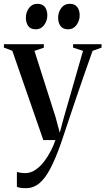

<svg xmlns="http://www.w3.org/2000/svg" viewBox="-32 -734 552 1006"><path d="M103 252Q86.5 252 74.8 250Q63 248 56.5 244.5V166.5Q64 169.5 76.2 171.2Q88.5 173 100.5 173Q128.5 173 153.2 156.2Q178 139.5 198.5 113Q219 86.5 234.2 56.8Q249.5 27 258.5 0H195L32.5 -468L-11.5 -484.5V-502.5H197.5V-484L148.5 -467.5L259 -121L281 -38.5L302 -116.5L403 -467.5L351 -484.5V-502.5H500V-484.5L453 -467.5Q433 -411 411.2 -348.8Q389.5 -286.5 369 -226.2Q348.5 -166 331.5 -114.8Q314.5 -63.5 302.8 -28.8Q291 6 287.5 16.5Q259 97.5 231.5 149.8Q204 202 173.2 227Q142.5 252 103 252ZM155.5 -580.5Q128 -580.5 115.8 -597.8Q103.5 -615 103.5 -641Q103.5 -670 120 -692Q136.5 -714 163 -714H164Q191 -714 203.5 -697Q216 -680 216 -653.5Q216 -626 199.5 -603.2Q183 -580.5 156.5 -580.5ZM324.5 -580.5Q297.5 -580.5 285 -597.8Q272.5 -615 272.5 -641Q272.5 -670 289 -692Q305.5 -714 332.5 -714H333Q360.5 -714 373 -697Q385.5 -680 385.5 -653.5Q385.5 -626 369 -603.2Q352.5 -580.5 325.5 -580.5Z"/></svg>

Font: Merriweather 144pt Medium
Style: Regular
Weight: 500
Version: Version 2.100